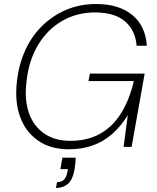

<svg xmlns="http://www.w3.org/2000/svg" viewBox="-20 -732 781 957"><path d="M323 12Q232 12 170 -31Q108 -74 80.5 -149Q53 -224 64 -323Q73 -408 105 -479.5Q137 -551 190 -603Q243 -655 311 -683.5Q379 -712 459 -712Q572 -712 638.5 -658Q705 -604 712 -504H661Q655 -580 603.5 -625Q552 -670 453 -670Q363 -670 289.5 -627.5Q216 -585 169.5 -507.5Q123 -430 112 -324Q101 -234 124.5 -168Q148 -102 201 -66Q254 -30 330 -30Q415 -30 477.5 -64.5Q540 -99 582.5 -166Q625 -233 647 -328H421L428 -365H701L636 0H596L617 -158Q583 -103 540 -65Q497 -27 443.5 -7.5Q390 12 323 12ZM259 205 264 176Q288 176 300 162.5Q312 149 316 124L319 111H281L291 54H357Q357 69 355.5 83.5Q354 98 352 110Q342 166 317.5 185.5Q293 205 259 205Z"/></svg>

Font: DM Sans 16pt ExtraLight
Style: Italic
Weight: 250
Italic angle: -10°
Version: Version 4.004;gftools[0.9.30]